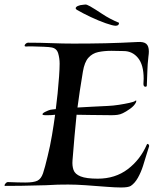

<svg xmlns="http://www.w3.org/2000/svg" viewBox="-58 -823 723 850"><path d="M478 7Q453 7 414.5 4Q376 1 321 -3Q279 -6 244 -6Q221 -6 197.5 -5.5Q174 -5 145 -3Q130 -3 100.5 -2Q71 -1 35.5 -0.5Q0 0 -34 0H-35Q-38 0 -38 -2Q-38 -6 -33 -11.5Q-28 -17 -24 -17Q1 -16 20 -15.5Q39 -15 54 -15Q91 -15 107.5 -23Q124 -31 132.5 -56Q141 -81 153 -132Q164 -176 172 -223.5Q180 -271 186 -315Q179 -314 170 -313.5Q161 -313 154 -313H144Q130 -313 130 -317Q130 -322 143.5 -328.5Q157 -335 165 -337Q169 -338 175.5 -338.5Q182 -339 189 -340Q193 -370 197 -409Q201 -448 203.5 -484Q206 -520 206 -541Q206 -565 199.5 -587Q193 -609 170 -613Q160 -615 135.5 -616Q111 -617 88 -617.5Q65 -618 57 -617Q51 -617 51 -621Q51 -625 56 -629.5Q61 -634 66 -634Q119 -634 170 -632Q221 -630 267 -630Q344 -630 409 -631.5Q474 -633 550 -637Q578 -639 589.5 -629Q601 -619 601 -595Q601 -590 600.5 -584.5Q600 -579 599 -572Q595 -536 594.5 -511Q594 -486 592 -445Q592 -439 586 -439Q577 -439 577 -452Q577 -458 577.5 -463.5Q578 -469 578 -475Q578 -536 553 -566.5Q528 -597 489 -597Q475 -597 461.5 -597.5Q448 -598 435 -598Q403 -598 377 -592.5Q351 -587 333.5 -567.5Q316 -548 309 -506Q301 -460 295.5 -421.5Q290 -383 285 -347Q314 -349 348 -350.5Q382 -352 419 -354Q443 -355 468.5 -359Q494 -363 514.5 -367.5Q535 -372 540 -376Q542 -378 544 -378Q547 -378 544 -370Q537 -355 518 -341.5Q499 -328 486 -322Q474 -316 461.5 -314.5Q449 -313 436 -313Q380 -313 343.5 -314Q307 -315 281 -315Q276 -269 272 -221Q268 -173 263 -113Q261 -89 267.5 -70.5Q274 -52 299 -42Q324 -32 375 -32Q452 -32 507.5 -74Q563 -116 592 -183Q594 -186 595 -186Q598 -186 600.5 -182.5Q603 -179 602 -175Q598 -164 591 -140Q584 -116 575 -88Q566 -60 552.5 -36Q539 -12 521 0Q510 7 478 7ZM454 -709Q442 -709 410.5 -720Q379 -731 344 -747.5Q309 -764 283 -779Q277 -783 277 -786Q277 -792 286.5 -796.5Q296 -801 311 -802Q322 -804 326.5 -802Q331 -800 341 -795Q362 -783 395 -761Q428 -739 469 -722Q469 -709 454 -709Z"/></svg>

Font: Tapestry
Style: Regular
Weight: 400
Designer: Robert E. Leuschke
Foundry: Robert E. Leuschke
Version: Version 1.010; ttfautohint (v1.8.4.7-5d5b)